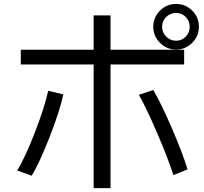

<svg xmlns="http://www.w3.org/2000/svg" viewBox="-20 -893 1040 978"><path d="M67.4 -24.4Q106.4 -86.9 156.2 -214.8Q206.1 -342.8 225.6 -430.7L302.7 -412.1Q284.2 -326.2 232.4 -194.3Q180.7 -62.5 141.6 2ZM85.9 -564.5V-639.6H457V-814.5H543V-639.6H918V-564.5H543V65.4H457V-564.5ZM687.5 -410.2 760.7 -434.6Q801.8 -364.3 855 -241.2Q908.2 -118.2 935.5 -30.3L863.3 -1Q833 -93.8 778.8 -219.2Q724.6 -344.7 687.5 -410.2ZM794.9 -674.8Q760.7 -709 760.7 -756.8Q760.7 -804.7 794.9 -838.9Q829.1 -873 877 -873Q924.8 -873 959 -838.9Q993.2 -804.7 993.2 -756.8Q993.2 -709 959 -674.8Q924.8 -640.6 877 -640.6Q829.1 -640.6 794.9 -674.8ZM826.7 -806.6Q805.7 -786.1 805.7 -756.8Q805.7 -727.5 826.7 -706.5Q847.7 -685.5 877 -685.5Q906.2 -685.5 926.3 -706.5Q946.3 -727.5 946.3 -756.8Q946.3 -786.1 926.3 -806.6Q906.2 -827.1 877 -827.1Q847.7 -827.1 826.7 -806.6Z"/></svg>

Font: GenEi M Gothic v2 Regular
Style: Regular
Weight: 400
Version: Version 2.0